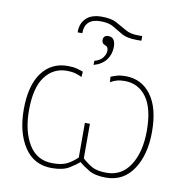

<svg xmlns="http://www.w3.org/2000/svg" viewBox="-89 -915 1024 1016"><g transform="rotate(10 423.0 -407.5)"><path d="M377 -825Q322 -825 293.5 -797.5Q265 -770 265 -726V-721H290Q290 -800 375 -800Q420 -800 445.5 -784Q471 -768 499.5 -752Q528 -736 580 -736H605V-761H583Q541 -761 514 -777Q487 -793 457.5 -809Q428 -825 377 -825ZM429 -730Q402 -730 402 -704Q402 -685 419.5 -679.5Q437 -674 437 -654Q437 -635 423.5 -616Q410 -597 378 -588V-566Q423 -579 445 -609Q467 -639 467 -678Q467 -730 429 -730ZM254 10Q314 10 348 -11Q382 -32 399 -48Q417 -32 451.5 -11Q486 10 545 10Q639 10 691.5 -68.5Q744 -147 744 -271Q744 -399 693 -468Q642 -537 555 -537Q528 -537 509.5 -531.5Q491 -526 477 -520L479 -491Q494 -500 512 -505.5Q530 -511 555 -511Q629 -511 672.5 -451.5Q716 -392 716 -271Q716 -158 671 -87Q626 -16 544 -16Q494 -16 467.5 -30.5Q441 -45 413 -70V-256H386V-70Q360 -45 332 -30.5Q304 -16 254 -16Q170 -16 126.5 -87Q83 -158 83 -271Q83 -392 127.5 -451.5Q172 -511 245 -511Q271 -511 290.5 -505.5Q310 -500 326 -492L328 -521Q315 -526 294.5 -531.5Q274 -537 245 -537Q157 -537 106 -468Q55 -399 55 -271Q55 -147 106.5 -68.5Q158 10 254 10Z"/></g></svg>

Font: Noto Sans Display Thin
Style: Regular
Weight: 250
Designer: Monotype Design Team
Foundry: Monotype Imaging Inc.
Version: Version 1.900